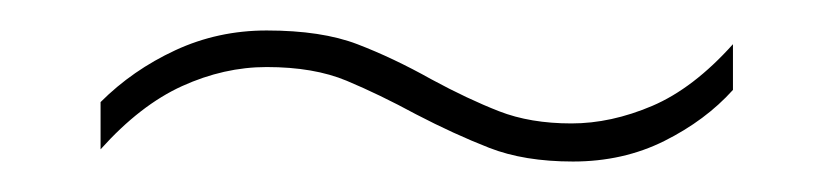

<svg xmlns="http://www.w3.org/2000/svg" viewBox="-20 -416 547 126"><path d="M253 -341Q229 -354 207.5 -363Q186 -372 155 -372Q127 -372 99.5 -359.5Q72 -347 46 -318V-349Q67 -370 95 -383Q123 -396 155 -396Q191 -396 214.5 -387Q238 -378 263 -364Q287 -351 307.5 -343Q328 -335 355 -335Q381 -335 408 -346.5Q435 -358 461 -387V-357Q443 -337 416 -323.5Q389 -310 356 -310Q324 -310 301 -319Q278 -328 253 -341Z"/></svg>

Font: Noto Sans Khmer UI SemiCondensed Thin
Style: Regular
Weight: 100
Width: 4
Designer: Danh Hong and the Monotype Design Team
Foundry: Monotype Imaging Inc.
Version: Version 2.002; ttfautohint (v1.8.4.7-5d5b)